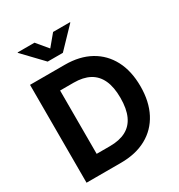

<svg xmlns="http://www.w3.org/2000/svg" viewBox="-216 -1092 1152 1236"><g transform="rotate(-30 360.0 -474.0)"><path d="M320.3 0H131.8V-128.4H313.5Q383.8 -128.4 431.4 -153.6Q479 -178.7 502.9 -231Q526.9 -283.2 526.9 -364.3Q526.9 -444.8 502.7 -496.8Q478.5 -548.8 431.4 -574Q384.3 -599.1 314.5 -599.1H128.4V-727.5H323.2Q432.6 -727.5 511.5 -683.8Q590.3 -640.1 633.1 -558.8Q675.8 -477.5 675.8 -364.3Q675.8 -251 633.1 -169.2Q590.3 -87.4 510.7 -43.7Q431.2 0 320.3 0ZM213.9 -727.5V0H64.5V-727.5ZM225.1 -948.2 294.4 -865.2 363.3 -948.2H489.3V-944.8L350.6 -800.3H237.8L99.6 -944.8V-948.2Z"/></g></svg>

Font: Inter 16pt
Style: Bold
Weight: 700
Version: Version 4.001;git-66647c0bb